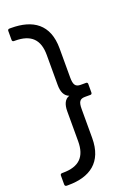

<svg xmlns="http://www.w3.org/2000/svg" viewBox="-182 -883 819 1141"><g transform="rotate(-20 227.5 -313.0)"><path d="M43 184C179 184 272 123 272 -31V-214C272 -260 283 -275 316 -275H350C356 -275 360 -279 360 -287V-341C360 -347 356 -351 350 -351H316C283 -351 272 -367 272 -414V-597C272 -751 179 -810 43 -810H33C25 -810 21 -806 21 -799V-742C21 -735 25 -731 33 -731H39C141 -731 187 -683 187 -587V-397C187 -354 200 -324 230 -313C200 -304 187 -273 187 -231V-41C187 56 141 104 39 104H33C25 104 21 109 21 115V172C21 179 25 184 33 184Z"/></g></svg>

Font: LINE Seed JP_OTF Regular
Style: Regular
Weight: 400
Designer: LY Corporation & Fontrix & Fontworks
Version: Version 1.002